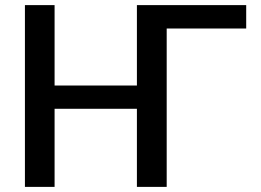

<svg xmlns="http://www.w3.org/2000/svg" viewBox="-20 -731 1020 751"><path d="M632 0H515.5V-305.5H193.5V0H77.5V-711H193.5V-396.5H515.5V-711H943V-619.5H632Z"/></svg>

Font: Roberto Sans Medium
Style: Regular
Weight: 500
Designer: Google (font) & Cristiano Sobral (main changes)
Version: Version 1.000;October 12, 2021;FontCreator 14.0.0.2814 64-bi